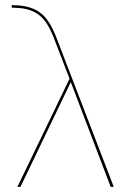

<svg xmlns="http://www.w3.org/2000/svg" viewBox="-20 -731 513 751"><path d="M425 0H413L258 -407L257 -410L60 0H48L252 -423L192 -579Q167 -645 134.5 -671Q102 -697 50 -700L26 -701V-711L50 -710Q107 -706 141 -678.5Q175 -651 201 -583Z"/></svg>

Font: Ysabeau Infant Hairline
Style: Regular
Weight: 100
Designer: Christian Thalmann (Catharsis Fonts)
Version: Version 0.003